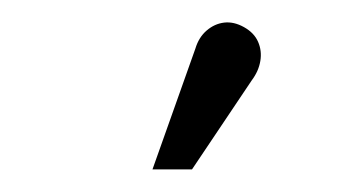

<svg xmlns="http://www.w3.org/2000/svg" viewBox="-20 -755 307 170"><path d="M203 -684Q209 -692 210.5 -701Q212 -710 208.5 -718Q205 -726 196 -731Q187 -736 178.5 -735Q170 -734 163 -728Q156 -722 153 -712L115 -605H150Z"/></svg>

Font: AdventPro_ExpandedRegular
Style: ExpandedRegular
Weight: 400
Width: 7
Designer: VivaRado, Andreas Kalpakidis
Foundry: VivaRado, Andreas Kalpakidis
Version: Version 3.000